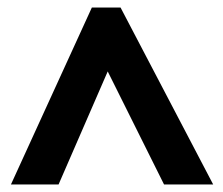

<svg xmlns="http://www.w3.org/2000/svg" viewBox="-20 -738 590 508"><path d="M9 -250 223 -718H299L544 -250H414L265 -549L135 -250Z"/></svg>

Font: Noto Sans Hebrew ExtraBold
Style: Regular
Weight: 800
Designer: Monotype Design Team
Foundry: Monotype Imaging Inc.
Version: Version 2.003